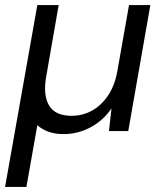

<svg xmlns="http://www.w3.org/2000/svg" viewBox="-34 -516 638 756"><path d="M-14 220 113 -496H197L148 -215Q135 -142 159 -101Q183 -60 248 -60Q290 -60 326.5 -79.5Q363 -99 389.5 -137Q416 -175 427 -230L474 -496H558L471 0H395L405 -89Q373 -42 323 -15Q273 12 216 12Q184 12 158 3Q132 -6 113 -23L70 220Z"/></svg>

Font: DM Sans 24pt
Style: Italic
Weight: 400
Italic angle: -10°
Designer: Colophon Foundry, Jonny Pinhorn
Foundry: Colophon Foundry
Version: Version 4.004;gftools[0.9.30]